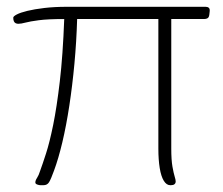

<svg xmlns="http://www.w3.org/2000/svg" viewBox="-20 -543 656 565"><path d="M99 2Q95 2 89.5 0Q84 -2 84 -6Q84 -12 89 -19.5Q94 -27 98 -40Q105 -59 115.5 -91.5Q126 -124 136.5 -175.5Q147 -227 156 -303.5Q165 -380 169 -487Q121 -487 94.5 -483.5Q68 -480 55 -476.5Q42 -473 34 -473Q30 -473 26.5 -474.5Q23 -476 21 -480Q19 -484 19 -491Q19 -495 29.5 -500.5Q40 -506 60.5 -511Q81 -516 110.5 -519.5Q140 -523 177 -523H585Q591 -523 594.5 -520Q598 -517 597 -509L596 -500Q595 -492 591 -489.5Q587 -487 581 -487H484V-106Q484 -72 487.5 -52.5Q491 -33 494 -23.5Q497 -14 497 -9Q497 -4 493.5 -1Q490 2 483 2H481Q470 2 462 -11Q454 -24 450 -48.5Q446 -73 446 -106V-487H207Q205 -420 199 -355.5Q193 -291 184 -232Q175 -173 163.5 -124.5Q152 -76 139 -41Q130 -16 124.5 -7Q119 2 108 2Z"/></svg>

Font: Asap Thin
Style: Regular
Weight: 250
Designer: Pablo Cosgaya
Foundry: Omnibus-Type
Version: Version 3.001